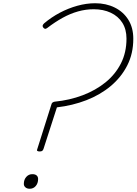

<svg xmlns="http://www.w3.org/2000/svg" viewBox="-20 -1150 842 1184"><path d="M225 -216Q214 -216 210 -219.5Q206 -223 210 -231L297 -506Q299 -515 305 -518.5Q311 -522 317 -523Q409 -532 489.5 -562.5Q570 -593 630.5 -642Q691 -691 725.5 -758.5Q760 -826 760 -912Q760 -969 734.5 -1009.5Q709 -1050 663 -1071.5Q617 -1093 558 -1093Q509 -1093 461 -1079.5Q413 -1066 366 -1040Q319 -1014 272 -978Q263 -971 257 -972.5Q251 -974 246 -981Q242 -987 243 -992.5Q244 -998 252 -1006Q297 -1044 349 -1071.5Q401 -1099 457 -1114.5Q513 -1130 567 -1130Q634 -1130 687.5 -1103.5Q741 -1077 771.5 -1028Q802 -979 802 -911Q802 -820 765 -747Q728 -674 663 -619.5Q598 -565 512.5 -532Q427 -499 331 -488L248 -231Q245 -223 240 -219.5Q235 -216 225 -216ZM163 14Q147 14 137 5.5Q127 -3 127 -16Q127 -42 142 -59Q157 -76 179 -76Q197 -76 206 -68Q215 -60 215 -46Q215 -20 200.5 -3Q186 14 163 14Z"/></svg>

Font: Playwrite CU Thin
Style: Regular
Weight: 250
Designer: Veronika Burian, José Scaglione
Foundry: TypeTogether
Version: Version 1.002